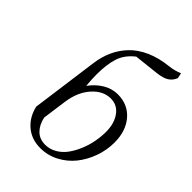

<svg xmlns="http://www.w3.org/2000/svg" viewBox="-220 -844 948 948"><g transform="rotate(45 254.0 -369.5)"><path d="M82 -124 129.9 -476.1Q136.7 -525.9 155.5 -567.4Q174.3 -608.9 206.8 -643.1Q239.3 -677.2 289.8 -699.7Q340.3 -722.2 405.8 -729Q440.4 -732.9 471.2 -746.1L477.1 -717.8Q466.8 -692.4 445.8 -679.4Q424.8 -666.5 384.8 -662.1L256.8 -647.9Q210.9 -612.3 195.6 -564.7Q180.2 -517.1 180.2 -448.2Q180.2 -410.6 184.1 -371.1Q210.9 -408.2 247.3 -430.2Q283.7 -452.1 324.2 -452.1Q395 -452.1 438 -402.3Q481 -352.5 481 -272Q481 -219.2 462.9 -168.7Q444.8 -118.2 413.6 -79.3Q382.3 -40.5 337.2 -16.8Q292 6.8 241.2 6.8Q179.7 6.8 137.7 -28.8Q95.7 -64.5 82 -124ZM147.9 -113.8Q156.7 -71.8 181.6 -46.9Q206.5 -22 246.1 -22Q277.8 -22 305.9 -38.3Q334 -54.7 353.3 -81.3Q372.6 -107.9 386.7 -141.8Q400.9 -175.8 407.5 -211.2Q414.1 -246.6 414.1 -279.8Q414.1 -337.9 387 -375.5Q359.9 -413.1 314 -413.1Q261.7 -413.1 219.5 -366.5Q177.2 -319.8 166 -244.1Z"/></g></svg>

Font: Dihjauti
Style: Italic
Weight: 400
Italic angle: -9°
Designer: T. Christopher White
Version: Version 3.0.0